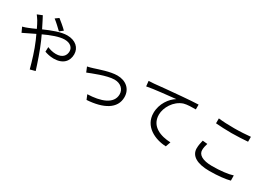

<svg xmlns="http://www.w3.org/2000/svg" viewBox="23 -1764 3905 2774"><g transform="rotate(30 1975.0 -377.5)"><path d="M555 -635 612 -680C574 -719 498 -782 465 -807L408 -766C451 -734 516 -673 555 -635ZM237 -721 155 -688C171 -668 191 -637 204 -617C221 -589 240 -551 261 -507C217 -487 176 -469 142 -456C124 -449 89 -436 60 -429L98 -347C144 -368 214 -404 291 -441C304 -415 316 -387 329 -358C386 -227 434 -66 465 52L551 29C517 -81 454 -267 399 -391C387 -418 374 -446 361 -474C477 -528 600 -575 688 -575C786 -575 833 -521 833 -462C833 -390 787 -330 678 -330C625 -330 575 -345 536 -362L533 -284C571 -270 627 -256 683 -256C839 -256 913 -343 913 -458C913 -567 828 -646 690 -646C586 -646 451 -592 330 -539C310 -581 290 -621 272 -654C261 -672 244 -705 237 -721Z M1160 -399 1194 -317C1258 -342 1477 -434 1601 -434C1703 -434 1770 -370 1770 -286C1770 -123 1580 -61 1364 -54L1396 23C1666 6 1851 -92 1851 -284C1851 -421 1749 -506 1607 -506C1489 -506 1325 -446 1254 -424C1222 -414 1190 -405 1160 -399Z M2035 -664 2044 -577C2152 -600 2407 -624 2514 -636C2422 -581 2327 -454 2327 -298C2327 -75 2538 24 2723 31L2752 -52C2589 -58 2407 -120 2407 -316C2407 -434 2494 -586 2636 -632C2687 -647 2775 -648 2832 -648V-728C2765 -725 2671 -720 2562 -710C2378 -695 2189 -676 2124 -669C2105 -667 2073 -665 2035 -664Z M3185 -702V-620C3264 -614 3349 -609 3449 -609C3542 -609 3651 -616 3719 -621V-703C3647 -696 3545 -689 3449 -689C3349 -689 3257 -693 3185 -702ZM3225 -299 3144 -307C3135 -266 3123 -219 3123 -168C3123 -42 3241 25 3444 25C3586 25 3713 10 3785 -10L3784 -96C3709 -71 3580 -56 3442 -56C3282 -56 3204 -109 3204 -185C3204 -222 3212 -259 3225 -299Z"/></g></svg>

Font: Microsoft YaHei
Style: Regular
Weight: 400
Designer: Ryoko NISHIZUKA 西塚涼子 (kana, bopomofo & ideographs); Paul D. Hunt (Latin, Greek & Cyrillic); Sandoll Communications 산돌커뮤니
Foundry: Adobe
Version: Version 2.001;hotconv 1.0.111;makeotfexe 2.5.65597